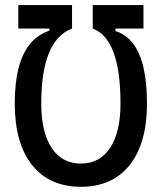

<svg xmlns="http://www.w3.org/2000/svg" viewBox="-20 -713 626 743"><path d="M170.9 -631.3 258.8 -602.5Q199.2 -580.1 169.4 -507.6Q139.6 -435.1 139.6 -312.5Q139.6 -201.7 179.7 -140.9Q219.7 -80.1 293 -80.1Q366.2 -80.1 406.2 -140.9Q446.3 -201.7 446.3 -312.5Q446.3 -437.5 419.4 -510Q392.6 -582.5 338.9 -602.5L426.8 -627.4V-592.8Q467.8 -580.1 494.9 -544.4Q522 -508.8 535.4 -450.9Q548.8 -393.1 548.8 -312.5Q548.8 -158.7 481.9 -74.5Q415 9.8 293 9.8Q170.9 9.8 104 -74.5Q37.1 -158.7 37.1 -312.5Q37.1 -392.1 52 -449.7Q66.9 -507.3 96.7 -543.5Q126.5 -579.6 170.9 -594.2ZM50.8 -693.4H258.8V-602.5H50.8ZM338.9 -693.4H535.2V-602.5H338.9Z"/></svg>

Font: Cascadia Mono PL
Style: Regular
Weight: 400
Monospace: yes
Designer: Aaron Bell
Foundry: Saja Typeworks
Version: Version 2102.003